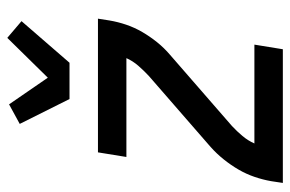

<svg xmlns="http://www.w3.org/2000/svg" viewBox="-158 -658 815 540"><g transform="rotate(-90 250.0 -387.5)"><path d="M6 0 11 -33Q15 -56 23 -79.5Q31 -103 43.5 -124.5Q56 -146 72 -166Q88 -186 107 -203L307 -377Q322 -391 335.5 -406.5Q349 -422 357 -440H79L92 -520H468L463 -488Q459 -464 451 -440.5Q443 -417 430.5 -395.5Q418 -374 402 -354Q386 -334 366 -317L166 -143Q151 -129 138 -113.5Q125 -98 117 -80H395L382 0ZM242 -600 172 -740 227 -770 302 -661 414 -775 461 -735 344 -600Z"/></g></svg>

Font: Iosevka Term Curly Md Obl
Style: Regular
Weight: 500
Italic angle: -9°
Designer: Belleve Invis
Foundry: Belleve Invis
Version: Version 32.3.0